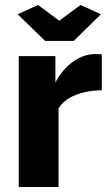

<svg xmlns="http://www.w3.org/2000/svg" viewBox="-20 -750 440 770"><path d="M132.8 -730 217.8 -667 303.2 -730 384.8 -692.9 275.9 -585.9H161.1L50.8 -692.9ZM388.2 -388.2Q328.1 -387.2 281.7 -368.4Q235.4 -349.6 214.8 -314.9V0H55.2V-524.9H202.1V-418.9Q229.5 -471.2 272 -502Q314.5 -532.7 361.8 -533.2Q382.3 -533.2 388.2 -532.2Z"/></svg>

Font: Raleway-v4020 ExtraBold
Style: Regular
Weight: 800
Designer: Matt McInerney, Pablo Impallari, Rodrigo Fuenzalida
Foundry: Matt McInerney, Pablo Impallari, Rodrigo Fuenzalida
Version: Version 4.020;PS 004.020;hotconv 1.0.88;makeotf.lib2.5.64775